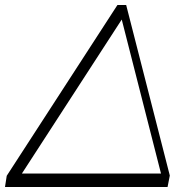

<svg xmlns="http://www.w3.org/2000/svg" viewBox="-65 -750 749 770"><path d="M-45 0 -38 -45 406 -730H441L616 -46L607 0ZM15 -42 -13 -54H584V-41L417 -696H439Z"/></svg>

Font: Savate ExtraLight
Style: Italic
Weight: 200
Italic angle: -11°
Designer: Max Esnée
Foundry: Plomb Type
Version: Version 2.000